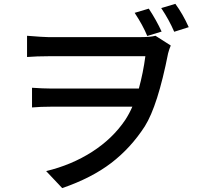

<svg xmlns="http://www.w3.org/2000/svg" viewBox="-20 -882 1040 981"><path d="M805.7 -720.7 732.4 -698.2Q710 -752.9 668 -816.4L740.2 -837.9Q779.3 -778.3 805.7 -720.7ZM225.6 -692.4H700.2Q749 -692.4 774.4 -699.2L852.5 -649.4Q844.7 -631.8 838.9 -609.4Q786.1 -341.8 719.7 -236.3Q648.4 -126 548.3 -49.3Q448.2 27.3 297.9 79.1L215.8 -7.8Q345.7 -39.1 450.7 -106.4Q555.7 -173.8 620.1 -269.5Q641.6 -302.7 656.2 -336.9H240.2Q187.5 -336.9 143.6 -333V-433.6Q200.2 -429.7 237.3 -429.7H689.5Q711.9 -511.7 722.7 -594.7H225.6Q168.9 -594.7 118.2 -590.8V-699.2Q203.1 -692.4 225.6 -692.4ZM803.7 -840.8 876 -862.3Q914.1 -810.5 944.3 -743.2L870.1 -719.7Q844.7 -779.3 803.7 -840.8Z"/></svg>

Font: GenEi Gothic M SemiBold
Style: Regular
Weight: 500
Designer: o_tamon (Modified); [Source Han Sans]
Ryoko NISHIZUKA  (kana & ideographs); Paul D. Hunt (Latin, Greek & Cyrillic); Wenl
Version: Version 1.1a;Original Version 1.004